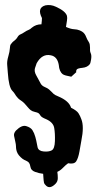

<svg xmlns="http://www.w3.org/2000/svg" viewBox="-20 -753 401 780"><path d="M148.4 -654.3Q150.4 -669.9 150.4 -679.7Q128.9 -721.7 165 -731.4Q186.5 -735.4 207 -725.6Q246.1 -708 252 -688.5Q253.9 -680.7 252 -668.9Q250 -657.2 248 -643.6Q267.6 -634.8 280.8 -634.3Q293.9 -633.8 304.2 -629.4Q314.5 -625 319.3 -620.1Q324.2 -615.2 327.1 -609.4Q330.1 -603.5 332.5 -597.2Q335 -590.8 339.4 -584.5Q343.8 -578.1 344.7 -571.8Q345.7 -565.4 345.7 -559.6V-548.8Q345.7 -543 349.1 -535.2Q352.5 -527.3 350.1 -511.7Q347.7 -496.1 344.7 -492.2Q335 -479.5 314.9 -477.5Q294.9 -475.6 291.5 -470.2Q288.1 -464.8 290 -460Q281.2 -451.2 269.5 -441.4Q242.2 -446.3 235.4 -451.2Q220.7 -461.9 218.8 -489.3Q212.9 -523.4 186.5 -528.3Q151.4 -536.1 128.9 -496.1Q126 -489.3 122.1 -476.1Q118.2 -462.9 127 -447.3Q135.7 -431.6 139.2 -424.8Q142.6 -418 145.5 -413.1Q150.4 -404.3 162.1 -399.4Q173.8 -394.5 179.2 -389.6Q184.6 -384.8 189 -380.4Q193.4 -376 197.8 -371.6Q202.1 -367.2 216.8 -361.3Q260.7 -342.8 268.6 -315.4Q292 -303.7 298.8 -293Q305.7 -282.2 310.5 -268.6Q322.3 -239.3 310.5 -181.6Q307.6 -164.1 302.7 -137.2Q297.9 -110.4 289.6 -97.7Q281.2 -85 256.8 -89.8Q247.1 -83 236.8 -72.3Q226.6 -61.5 212.9 -54.7Q214.8 -43 214.8 -29.3Q214.8 -15.6 205.1 -5.9Q183.6 15.6 168 2Q160.2 -4.9 158.7 -11.2Q157.2 -17.6 156.2 -34.2L155.3 -46.9Q138.7 -48.8 122.6 -54.7Q106.4 -60.5 104 -73.7Q101.6 -86.9 98.1 -91.3Q94.7 -95.7 89.8 -98.1Q85 -100.6 78.6 -103.5Q72.3 -106.4 64 -114.3Q55.7 -122.1 51.8 -129.4Q47.9 -136.7 46.4 -144Q44.9 -151.4 44.9 -158.7Q44.9 -166 42 -178.2Q39.1 -190.4 37.1 -201.2Q35.2 -211.9 44.9 -222.7Q68.4 -246.1 86.4 -240.7Q104.5 -235.4 111.8 -224.1Q119.1 -212.9 123.5 -196.8Q127.9 -180.7 129.4 -171.4Q130.9 -162.1 132.8 -154.3Q136.7 -139.6 157.2 -137.7Q177.7 -135.7 189.9 -142.1Q202.1 -148.4 203.1 -179.7Q204.1 -210.9 200.2 -233.4Q196.3 -255.9 168 -268.6Q148.4 -276.4 144.5 -283.2Q140.6 -290 136.7 -293Q132.8 -295.9 121.6 -298.3Q110.4 -300.8 104.5 -305.7Q98.6 -310.5 93.8 -316.4Q78.1 -335.9 68.4 -342.3Q58.6 -348.6 53.7 -353.5Q48.8 -358.4 45.4 -363.3Q42 -368.2 39.1 -373Q36.1 -377.9 30.3 -383.8Q15.6 -398.4 11.7 -458Q10.7 -473.6 9.3 -488.8Q7.8 -503.9 13.7 -523.9Q19.5 -543.9 20 -556.2Q20.5 -568.4 23.9 -573.2Q27.3 -578.1 31.2 -582Q45.9 -592.8 50.8 -601.6Q55.7 -610.4 63 -613.3Q70.3 -616.2 79.6 -622.6Q88.9 -628.9 95.7 -631.3Q102.5 -633.8 109.4 -640.6Q126 -654.3 148.4 -654.3Z"/></svg>

Font: Creepster
Style: Regular
Weight: 400
Designer: Font Diner, Inc
Foundry: Font Diner, Inc
Version: Version 1.002